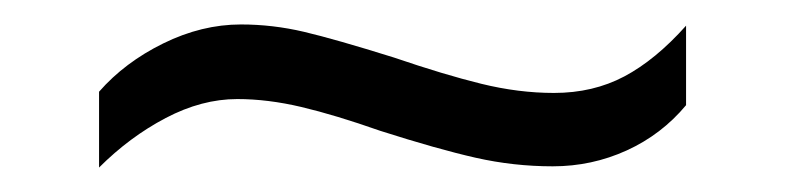

<svg xmlns="http://www.w3.org/2000/svg" viewBox="-20 -374 642 157"><path d="M61 -299Q82 -323 113.5 -338.5Q145 -354 177 -354Q203 -354 228.5 -348Q254 -342 302 -327Q343 -313 373.5 -305.5Q404 -298 433 -298Q465 -298 490.5 -311.5Q516 -325 541 -353V-288Q521 -264 492.5 -251Q464 -238 432 -238Q400 -238 369 -245Q338 -252 291 -267Q254 -280 226.5 -286.5Q199 -293 174 -293Q145 -293 115.5 -277.5Q86 -262 61 -237Z"/></svg>

Font: Trirong SemiBold
Style: Regular
Weight: 600
Designer: Katatrad Team
Foundry: CadsonDemak
Version: Version 1.001